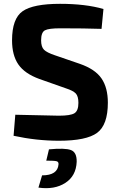

<svg xmlns="http://www.w3.org/2000/svg" viewBox="-20 -723 622 1004"><path d="M325 -261 186 -310Q109 -338 76 -386Q43 -434 43 -512Q43 -626 98.5 -664.5Q154 -703 294 -703Q427 -703 521 -676L511 -572Q424 -575 295 -575Q235 -575 215 -564.5Q195 -554 195 -512Q195 -478 210 -463Q225 -448 267 -434L398 -389Q478 -361 511 -312.5Q544 -264 544 -186Q544 -70 488 -28.5Q432 13 288 13Q171 13 51 -13L60 -123Q273 -118 288 -118Q349 -118 369.5 -131Q390 -144 390 -185Q390 -220 376 -234.5Q362 -249 325 -261ZM222 117 236 58Q319 50 350.5 61.5Q382 73 381 123Q378 197 321.5 233.5Q265 270 181 258L200 194Q282 194 286 136Q287 123 275.5 120Q264 117 222 117Z"/></svg>

Font: Exo 2.0
Style: Bold
Weight: 700
Designer: Natanael Gama
Version: Version 1.001;PS 001.001;hotconv 1.0.70;makeotf.lib2.5.58329